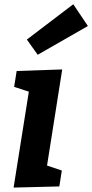

<svg xmlns="http://www.w3.org/2000/svg" viewBox="-20 -857 424 882"><path d="M42.5 4.7 123.2 -503.4 172.8 -416.3 45 -457.9 56.5 -530.9 265.8 -538 185.2 -27.5 137.2 -116.3 264 -73.6 252.5 -0.6ZM153.2 -605.4 103.4 -675.3 316.6 -837.5 383.8 -737.5Z"/></svg>

Font: Bitter Thin
Style: Italic
Weight: 100
Italic angle: -9°
Designer: Sol Matas, and Bitter project Authors
Foundry: Sol Matas
Version: Version 2.002